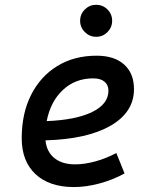

<svg xmlns="http://www.w3.org/2000/svg" viewBox="-20 -755 626 785"><path d="M286.6 -83Q325.7 -83 370.1 -95.2Q414.6 -107.4 455.6 -129.4L489.3 -45.9Q441.4 -19.5 386.7 -4.9Q332 9.8 282.2 9.8Q181.6 9.8 125.2 -43Q68.8 -95.7 68.8 -189.9Q68.8 -291.5 107.2 -367.2Q145.5 -442.9 214.4 -485.1Q283.2 -527.3 375 -527.3Q447.3 -527.3 487.5 -491.2Q527.8 -455.1 527.8 -390.6Q527.8 -296.4 432.4 -241.2Q336.9 -186 166 -181.2Q170.4 -134.8 202.1 -108.9Q233.9 -83 286.6 -83ZM170.9 -259.8Q290.5 -264.6 356.9 -297.1Q423.3 -329.6 423.3 -384.3Q423.3 -407.7 407.2 -421.1Q391.1 -434.6 361.3 -434.6Q287.6 -434.6 237.1 -387.2Q186.5 -339.8 170.9 -259.8ZM373 -604.5Q346.2 -604.5 326.9 -623.8Q307.6 -643.1 307.6 -669.9Q307.6 -697.3 326.9 -716.3Q346.2 -735.4 373 -735.4Q400.4 -735.4 419.4 -716.3Q438.5 -697.3 438.5 -669.9Q438.5 -643.1 419.4 -623.8Q400.4 -604.5 373 -604.5Z"/></svg>

Font: Cascadia Mono PL
Style: Italic
Weight: 400
Italic angle: -10°
Monospace: yes
Designer: Aaron Bell
Foundry: Saja Typeworks
Version: Version 2404.023; ttfautohint (v1.8.4)